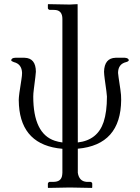

<svg xmlns="http://www.w3.org/2000/svg" viewBox="-20 -710 678 930"><path d="M282.2 -20V-618.2Q282.2 -657.7 249.5 -661.6Q244.1 -662.1 238.8 -662.1H220.2Q213.4 -664.1 211.9 -669.9V-688L213.9 -689.9Q214.8 -689.9 317.9 -688L355 -689.9L356 -688L356.9 -20Q452.6 -31.2 481.9 -119.1Q498 -168 498 -242.2Q498 -252.4 487.3 -326.7Q484.4 -348.1 483.9 -362.8Q485.8 -428.7 540 -430.2H585Q603 -428.7 604 -418Q602.1 -412.1 590.8 -409.2Q552.2 -399.9 551.8 -356.9Q551.8 -350.6 563 -277.3Q567.4 -248 566.9 -226.1Q565.4 -8.3 356.9 10.3V127Q363.3 168.5 399.9 170.9H418Q425.8 172.4 426.8 179.2V198.2L424.8 200.2Q423.8 200.2 317.9 198.2L213.9 200.2L211.9 198.2V179.2Q213.9 172.4 220.2 170.9H238.8Q277.3 170.9 281.2 137.7Q281.7 132.3 282.2 127V10.7Q85 -6.3 71.8 -199.7Q70.8 -212.9 70.8 -226.1Q70.8 -246.6 83.5 -323.2Q86.9 -344.2 86.9 -356.9Q85.4 -399.9 46.9 -409.2Q34.7 -413.6 34.2 -418Q35.6 -429.7 54.2 -430.2H99.1Q153.3 -428.7 153.8 -362.8Q153.8 -353.5 144 -278.8Q141.1 -256.8 141.1 -242.2Q141.1 -63 245.1 -28.3Q262.7 -22.5 282.2 -20Z"/></svg>

Font: Linux Biolinum Capitals O
Style: Small Caps
Weight: 400
Designer: Philipp H. Poll
Foundry: Philipp H. Poll
Version: Version 1.0.4